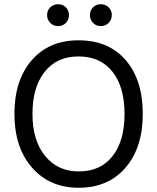

<svg xmlns="http://www.w3.org/2000/svg" viewBox="-20 -877 740 905"><path d="M653 -340Q653 -181 571.5 -86.5Q490 8 351 8Q214 8 131 -87Q48 -182 48 -340Q48 -499 129.5 -593Q211 -687 350 -687Q492 -687 572.5 -593.5Q653 -500 653 -340ZM133 -340Q133 -215 192.5 -142Q252 -69 351 -69Q454 -69 510.5 -141Q567 -213 567 -340Q567 -467 510 -539Q453 -611 350 -611Q248 -611 190.5 -538.5Q133 -466 133 -340ZM492 -842.5Q507 -828 507 -806Q507 -784 492 -769Q477 -754 455 -754Q433 -754 418.5 -769Q404 -784 404 -806Q404 -828 418.5 -842.5Q433 -857 455 -857Q477 -857 492 -842.5ZM290.5 -842.5Q305 -828 305 -806Q305 -784 290.5 -769Q276 -754 254 -754Q232 -754 217 -769Q202 -784 202 -806Q202 -828 217 -842.5Q232 -857 254 -857Q276 -857 290.5 -842.5Z"/></svg>

Font: Hind Siliguri
Style: Regular
Weight: 400
Designer: Jyotish Sonowal
Foundry: Indian Type Foundry
Version: Version 1.000;PS 1.0;hotconv 1.0.86;makeotf.lib2.5.63406; tt